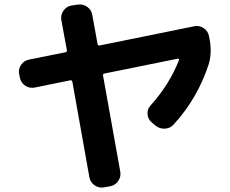

<svg xmlns="http://www.w3.org/2000/svg" viewBox="-20 -798 1040 870"><path d="M70 -446 67 -461Q62 -484 75.5 -504Q89 -524 112 -528L276 -561Q285 -563 283 -571L258 -707Q254 -730 267.5 -749.5Q281 -769 304 -773L332 -777Q355 -781 374.5 -767.5Q394 -754 398 -731L422 -599Q424 -590 432 -592L860 -679Q883 -684 903 -670.5Q923 -657 927 -634L930 -619Q941 -559 926 -508Q876 -353 767 -234Q751 -216 726.5 -215Q702 -214 683 -230L667 -244Q650 -258 648.5 -281Q647 -304 662 -320Q748 -415 791 -526Q792 -529 790 -531Q788 -533 785 -532L454 -465Q445 -463 447 -455L525 -20Q529 3 515.5 22.5Q502 42 479 46L451 51Q428 55 408.5 41.5Q389 28 385 5L308 -427Q306 -436 298 -434L136 -401Q113 -397 94 -410Q75 -423 70 -446Z"/></svg>

Font: Rounded Mplus 1c Bold
Style: Bold
Weight: 700
Version: Version 1.059.20150529